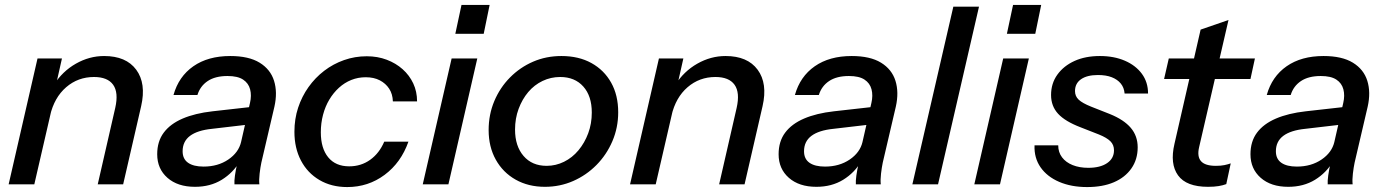

<svg xmlns="http://www.w3.org/2000/svg" viewBox="-20 -747 5615 778"><path d="M15 0 132 -510H231L204 -390H209L119 0ZM376 0 447 -310Q461 -372 438.5 -403.5Q416 -435 361 -435Q296 -435 248 -393.5Q200 -352 183 -279L198 -403Q233 -458 287.5 -489Q342 -520 402 -520Q491 -520 532 -464.5Q573 -409 552 -317L479 0Z M930 0Q929 -13 932 -35.5Q935 -58 942 -88L938 -89L993 -330Q1000 -360 993.5 -385Q987 -410 965 -424.5Q943 -439 902 -439Q852 -439 821.5 -418.5Q791 -398 780 -362H683Q704 -437 763.5 -478.5Q823 -520 913 -520Q988 -520 1032 -493Q1076 -466 1090.5 -419.5Q1105 -373 1092 -315L1039 -88Q1035 -69 1032 -43.5Q1029 -18 1031 0ZM770 10Q700 10 658.5 -26.5Q617 -63 617 -122Q617 -174 643.5 -209.5Q670 -245 720 -266.5Q770 -288 841 -296L1010 -315L993 -243L839 -225Q780 -219 750 -196.5Q720 -174 720 -134Q720 -103 742 -87.5Q764 -72 805 -72Q863 -72 905 -100.5Q947 -129 957 -172L953 -95Q925 -47 878.5 -18.5Q832 10 770 10Z M1387 11Q1323 11 1274.5 -17.5Q1226 -46 1199.5 -96.5Q1173 -147 1173 -213Q1173 -265 1188 -310.5Q1203 -356 1230 -394Q1257 -432 1293.5 -460Q1330 -488 1374 -503.5Q1418 -519 1466 -519Q1510 -519 1547 -505Q1584 -491 1611.5 -466.5Q1639 -442 1654.5 -409Q1670 -376 1670 -336H1572Q1571 -366 1557 -387.5Q1543 -409 1519 -421.5Q1495 -434 1462 -434Q1431 -434 1403.5 -423Q1376 -412 1353.5 -391.5Q1331 -371 1314.5 -343.5Q1298 -316 1289 -282Q1280 -248 1280 -211Q1280 -146 1310 -109.5Q1340 -73 1395 -73Q1443 -73 1480 -99.5Q1517 -126 1537 -173H1635Q1605 -88 1538.5 -38.5Q1472 11 1387 11Z M1693 0 1810 -510H1914L1797 0ZM1825 -610 1850 -727H1964L1940 -610Z M2188 10Q2121 10 2069.5 -19Q2018 -48 1989 -100Q1960 -152 1960 -220Q1960 -283 1983 -337.5Q2006 -392 2046.5 -433Q2087 -474 2140 -497Q2193 -520 2255 -520Q2325 -520 2376.5 -491.5Q2428 -463 2456.5 -412Q2485 -361 2485 -292Q2485 -230 2461.5 -175Q2438 -120 2397 -78.5Q2356 -37 2302.5 -13.5Q2249 10 2188 10ZM2195 -75Q2232 -75 2265.5 -91.5Q2299 -108 2324 -138Q2349 -168 2363.5 -207Q2378 -246 2378 -291Q2378 -358 2343.5 -396.5Q2309 -435 2250 -435Q2212 -435 2178.5 -419Q2145 -403 2120.5 -374Q2096 -345 2081.5 -306Q2067 -267 2067 -222Q2067 -155 2101.5 -115Q2136 -75 2195 -75Z M2533 0 2650 -510H2749L2722 -390H2727L2637 0ZM2894 0 2965 -310Q2979 -372 2956.5 -403.5Q2934 -435 2879 -435Q2814 -435 2766 -393.5Q2718 -352 2701 -279L2716 -403Q2751 -458 2805.5 -489Q2860 -520 2920 -520Q3009 -520 3050 -464.5Q3091 -409 3070 -317L2997 0Z M3448 0Q3447 -13 3450 -35.5Q3453 -58 3460 -88L3456 -89L3511 -330Q3518 -360 3511.5 -385Q3505 -410 3483 -424.5Q3461 -439 3420 -439Q3370 -439 3339.5 -418.5Q3309 -398 3298 -362H3201Q3222 -437 3281.5 -478.5Q3341 -520 3431 -520Q3506 -520 3550 -493Q3594 -466 3608.5 -419.5Q3623 -373 3610 -315L3557 -88Q3553 -69 3550 -43.5Q3547 -18 3549 0ZM3288 10Q3218 10 3176.5 -26.5Q3135 -63 3135 -122Q3135 -174 3161.5 -209.5Q3188 -245 3238 -266.5Q3288 -288 3359 -296L3528 -315L3511 -243L3357 -225Q3298 -219 3268 -196.5Q3238 -174 3238 -134Q3238 -103 3260 -87.5Q3282 -72 3323 -72Q3381 -72 3423 -100.5Q3465 -129 3475 -172L3471 -95Q3443 -47 3396.5 -18.5Q3350 10 3288 10Z M3677 0 3843 -720H3947L3781 0Z M3928 0 4045 -510H4149L4032 0ZM4060 -610 4085 -727H4199L4175 -610Z M4385 11Q4321 11 4272 -10Q4223 -31 4196.5 -69Q4170 -107 4172 -158H4268Q4268 -130 4283.5 -109.5Q4299 -89 4326.5 -78Q4354 -67 4390 -67Q4438 -67 4466 -86Q4494 -105 4494 -138Q4494 -160 4479.5 -174.5Q4465 -189 4433 -202L4359 -231Q4296 -255 4267.5 -286Q4239 -317 4239 -362Q4239 -409 4264.5 -444.5Q4290 -480 4334 -500Q4378 -520 4437 -520Q4494 -520 4538 -501Q4582 -482 4607 -448Q4632 -414 4632 -368H4537Q4535 -392 4521.5 -408.5Q4508 -425 4485 -434Q4462 -443 4429 -443Q4385 -443 4360.5 -426Q4336 -409 4336 -378Q4336 -357 4351 -343Q4366 -329 4401 -315L4477 -285Q4534 -262 4562 -229Q4590 -196 4590 -150Q4590 -101 4564.5 -64.5Q4539 -28 4493.5 -8.5Q4448 11 4385 11Z M4875 10Q4787 10 4753.5 -36.5Q4720 -83 4739 -164L4845 -627L4958 -666L4839 -151Q4830 -113 4846.5 -94Q4863 -75 4907 -75Q4927 -75 4941.5 -78Q4956 -81 4967 -85L4949 -1Q4936 4 4918 7Q4900 10 4875 10ZM4697 -427 4716 -510H5065L5047 -427Z M5360 0Q5359 -13 5362 -35.5Q5365 -58 5372 -88L5368 -89L5423 -330Q5430 -360 5423.5 -385Q5417 -410 5395 -424.5Q5373 -439 5332 -439Q5282 -439 5251.5 -418.5Q5221 -398 5210 -362H5113Q5134 -437 5193.5 -478.5Q5253 -520 5343 -520Q5418 -520 5462 -493Q5506 -466 5520.5 -419.5Q5535 -373 5522 -315L5469 -88Q5465 -69 5462 -43.5Q5459 -18 5461 0ZM5200 10Q5130 10 5088.5 -26.5Q5047 -63 5047 -122Q5047 -174 5073.5 -209.5Q5100 -245 5150 -266.5Q5200 -288 5271 -296L5440 -315L5423 -243L5269 -225Q5210 -219 5180 -196.5Q5150 -174 5150 -134Q5150 -103 5172 -87.5Q5194 -72 5235 -72Q5293 -72 5335 -100.5Q5377 -129 5387 -172L5383 -95Q5355 -47 5308.5 -18.5Q5262 10 5200 10Z"/></svg>

Font: Instrument Sans Medium
Style: Italic
Weight: 500
Italic angle: -13°
Designer: Rodrigo Fuenzalida
Foundry: fragTYPE
Version: Version 1.000;gftools[0.9.28]